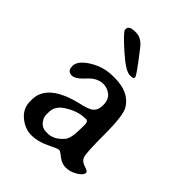

<svg xmlns="http://www.w3.org/2000/svg" viewBox="-197 -787 899 899"><g transform="rotate(45 252.0 -337.5)"><path d="M310.5 -204.6Q310.5 -228.5 296.9 -228.5H292L289.6 -228Q240.2 -228 187.5 -192.9Q149.4 -167.5 149.4 -128.4V-111.3Q149.4 -90.3 165.3 -72Q181.2 -53.7 205.6 -53.7H216.8Q256.8 -53.7 292 -93.8Q310.1 -114.3 310.1 -176.3L310.5 -182.1ZM474.1 -51.8Q474.1 -34.2 445.8 -17.3Q417.5 -0.5 389.6 -0.5Q361.8 -0.5 339.1 -19Q316.4 -37.6 308.6 -37.6Q300.8 -37.6 255.6 -15.6Q210.4 6.3 168.2 6.3Q126 6.3 88.9 -24.2Q51.8 -54.7 51.8 -103V-113.8Q51.8 -219.7 229.5 -260.3Q264.2 -268.1 280.8 -277.8Q306.6 -293 306.6 -330.3Q306.6 -367.7 285.2 -385Q263.7 -402.3 237.3 -402.3Q196.8 -402.3 162.4 -363.8Q127.9 -325.2 104 -325.2Q74.7 -325.2 74.7 -359.6Q74.7 -394 127.9 -427Q181.2 -460 243.2 -460H255.4Q348.1 -460 386.7 -398.9Q407.7 -365.7 407.7 -240.2Q407.7 -114.7 415.5 -95Q423.3 -75.2 448.7 -67.6Q474.1 -60.1 474.1 -51.8ZM169.4 -680.7H174.8Q210.4 -680.7 238.8 -644Q319.8 -540 319.8 -530.8V-526.4Q319.8 -518.6 302.2 -518.6H294.4Q267.1 -518.6 198 -580.1Q128.9 -641.6 128.9 -653.8V-658.2Q128.9 -680.7 169.4 -680.7Z"/></g></svg>

Font: Averia Serif
Style: Regular
Weight: 500
Version: Version 1.0